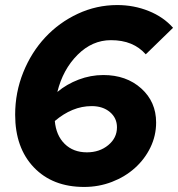

<svg xmlns="http://www.w3.org/2000/svg" viewBox="-20 -729 705 760"><path d="M313 11Q188 11 114 -66.5Q40 -144 40 -275Q40 -363 72 -442.5Q104 -522 159 -581Q214 -640 288 -674.5Q362 -709 444 -709Q510 -709 568.5 -685.5Q627 -662 665 -619L557 -514Q532 -542 498 -556Q464 -570 419 -570Q345 -570 287 -512Q229 -454 207 -365Q244 -396 291.5 -414Q339 -432 389 -432Q480 -432 539 -379Q598 -326 598 -244Q598 -192 575.5 -145.5Q553 -99 514 -64Q475 -29 423 -9Q371 11 313 11ZM343 -309Q304 -309 267.5 -294Q231 -279 197 -250Q202 -193 236 -159.5Q270 -126 324 -126Q374 -126 408.5 -154.5Q443 -183 443 -225Q443 -262 415 -285.5Q387 -309 343 -309Z"/></svg>

Font: Red Hat Display Black
Style: Italic
Weight: 900
Italic angle: -12°
Designer: Pentagram / MCKL
Foundry: Pentagram / MCKL
Version: Version 1.003; Red Hat Display Black Italic